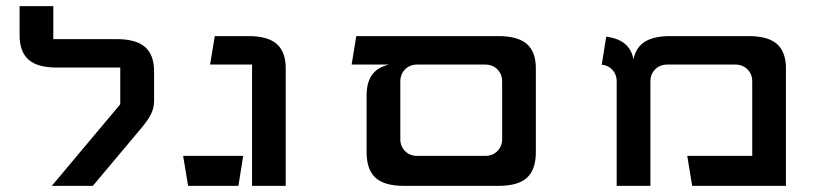

<svg xmlns="http://www.w3.org/2000/svg" viewBox="-20 -606 2714 626"><path d="M153.8 -478.5H360.4Q423.8 -478.5 453.1 -452.6Q482.4 -426.8 482.4 -373.5V-277.8Q482.4 -254.9 472.9 -235.1Q463.4 -215.3 442.9 -190.9L282.7 0H148.9L372.1 -266.1V-385.7H166Q102.1 -385.7 73 -411.6Q43.9 -437.5 43.9 -490.7V-585.9H153.8Z M593.3 0 577.1 -97.7H772.9L757.3 0ZM801.8 -395.5H665L680.2 -488.3H789.6Q853.5 -488.3 882.6 -462.4Q911.6 -436.5 911.6 -383.3V0H801.8Z M1617.2 -340.8Q1617.2 -364.3 1601.6 -379.9Q1585.9 -395.5 1562 -395.5H1340.3Q1316.4 -395.5 1300.8 -379.9Q1285.2 -364.3 1285.2 -340.8V-152.3Q1285.2 -128.9 1300.8 -113.3Q1316.4 -97.7 1340.3 -97.7H1562Q1585.9 -97.7 1601.6 -113.3Q1617.2 -128.9 1617.2 -152.3ZM1175.3 -109.9V-295.4Q1175.3 -336.9 1192.9 -361.8Q1210.4 -386.7 1248.5 -395.5H1126.5L1141.6 -488.3H1605Q1668.9 -488.3 1698 -462.4Q1727.1 -436.5 1727.1 -383.3V-109.9Q1727.1 -53.2 1698.2 -26.6Q1669.4 0 1605 0H1297.4Q1232.9 0 1204.1 -26.6Q1175.3 -53.2 1175.3 -109.9Z M1990.7 0V-340.8Q1990.7 -362.8 1977.1 -377.9Q1963.4 -393.1 1941.9 -395L1956.5 -486.3Q2033.7 -477.1 2045.4 -412.1Q2052.7 -450.7 2081.8 -469.5Q2110.8 -488.3 2165.5 -488.3H2420.4Q2484.4 -488.3 2513.4 -462.4Q2542.5 -436.5 2542.5 -383.3V0H2236.8L2220.7 -97.7H2432.6V-340.8Q2432.6 -364.3 2417 -379.9Q2401.4 -395.5 2377.4 -395.5H2155.8Q2131.8 -395.5 2116.2 -379.9Q2100.6 -364.3 2100.6 -340.8V0Z"/></svg>

Font: Squarish Sans CT
Style: Regular
Weight: 400
Version: Version 0.9